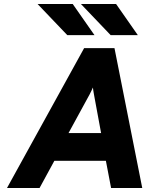

<svg xmlns="http://www.w3.org/2000/svg" viewBox="-20 -941 740 961"><path d="M15 0 401 -700H553L692 0H536L510 -136H252L178 0ZM323 -275H486L454 -448Q453 -453.5 451 -464.5Q449 -475.5 447.2 -486.5Q445.5 -497.5 445 -503Q442.5 -497 437.8 -487Q433 -477 427.8 -467Q422.5 -457 419 -451ZM317 -765 168 -921H344L453 -765ZM534 -765 385 -921H561L670 -765Z"/></svg>

Font: Overpass Black
Style: Italic
Weight: 900
Italic angle: -10°
Designer: Delve Withrington, Dave Bailey, Thomas Jockin
Foundry: Delve Fonts LLC
Version: Version 4.000